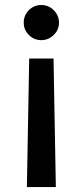

<svg xmlns="http://www.w3.org/2000/svg" viewBox="-20 -570 333 774"><path d="M217.8 -478.5Q217.8 -449.7 196.5 -429Q175.3 -408.2 146.5 -408.2Q117.2 -408.2 96.4 -429Q75.7 -449.7 75.7 -478.5Q75.7 -508.3 96.4 -529.1Q117.2 -549.8 146.5 -549.8Q175.8 -549.8 196.8 -528.8Q217.8 -507.8 217.8 -478.5ZM205.1 184.1H88.4L97.7 -334H195.8Z"/></svg>

Font: Interop Med
Style: Regular
Weight: 500
Designer: Rasmus Andersson, Google, Jang Haemin
Foundry: jhaemin
Version: Version 1.007